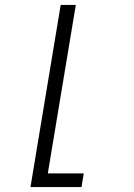

<svg xmlns="http://www.w3.org/2000/svg" viewBox="-20 -540 540 775"><path d="M103 215 225 -520H286L173 160H318L309 215Z"/></svg>

Font: Iosevka Light
Style: Italic
Weight: 300
Italic angle: -9°
Monospace: yes
Designer: Belleve Invis
Foundry: Belleve Invis
Version: Version 32.5.0; ttfautohint (v1.8.4)